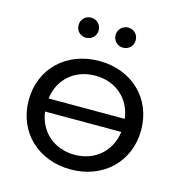

<svg xmlns="http://www.w3.org/2000/svg" viewBox="-108 -821 865 922"><g transform="rotate(15 324.5 -360.0)"><path d="M325 -68C224 -68 148 -133 135 -232H514C501 -133 425 -68 325 -68ZM325 -461C425 -461 501 -397 514 -297H135C148 -397 224 -461 325 -461ZM325 -534C163 -534 45 -423 45 -265C45 -107 163 5 325 5C486 5 604 -107 604 -265C604 -423 486 -534 325 -534ZM233 -625C260 -625 283 -646 283 -675C283 -704 260 -725 233 -725C205 -725 183 -704 183 -675C183 -646 205 -625 233 -625ZM417 -625C445 -625 467 -646 467 -675C467 -704 445 -725 417 -725C390 -725 367 -704 367 -675C367 -646 390 -625 417 -625Z"/></g></svg>

Font: Montserrat-Alt1 Med
Style: Regular
Weight: 500
Designer: Differentunic
Foundry: Differentunic
Version: Version 7.222